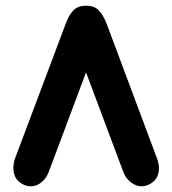

<svg xmlns="http://www.w3.org/2000/svg" viewBox="-20 -651 605 674"><path d="M282 -397 151 -47Q142 -24 125 -10.5Q108 3 87 3Q66 3 46.5 -13.5Q27 -30 27 -62Q27 -69 28 -76Q29 -83 31 -90L210 -566Q222 -599 238 -615Q254 -631 282 -631Q311 -631 326.5 -615Q342 -599 355 -566L533 -90Q535 -83 536.5 -76Q538 -69 538 -62Q538 -30 518.5 -13.5Q499 3 477 3Q458 3 440 -10.5Q422 -24 413 -47Z"/></svg>

Font: Beiruti ExtraBold
Style: Regular
Weight: 800
Designer: Arlette Boutros
Foundry: Boutros
Version: Version 1.41